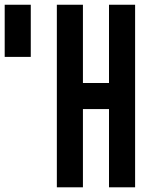

<svg xmlns="http://www.w3.org/2000/svg" viewBox="-20 -798 707 818"><path d="M333.3 -333.3V0H222.2V-777.8H333.3V-444.4H444.4V-777.8H555.6V0H444.4V-333.3ZM111.1 -555.6H0V-777.8H111.1Z"/></svg>

Font: Pixeloid Mono
Style: Regular
Weight: 400
Monospace: yes
Designer: GGBotNet
Foundry: GGBotNet
Version: 0.5